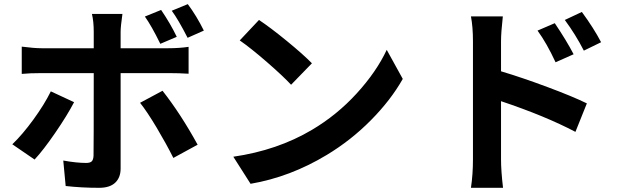

<svg xmlns="http://www.w3.org/2000/svg" viewBox="-20 -857 3040 935"><path d="M972.7 -708 893.6 -672.9Q847.7 -762.7 816.4 -804.7L894.5 -836.9Q937.5 -779.3 972.7 -708ZM840.8 -677.7 760.7 -643.6Q717.8 -731.4 685.5 -776.4L764.6 -808.6Q810.5 -741.2 840.8 -677.7ZM227.5 -412.1 340.8 -359.4Q306.6 -293.9 248.5 -209.5Q190.4 -125 148.4 -80.1L40 -154.3Q89.8 -202.1 143.1 -275.4Q196.3 -348.6 227.5 -412.1ZM800.8 -501H567.4V-36.1Q567.4 7.8 541 32.7Q514.6 57.6 462.9 57.6Q376 57.6 299.8 48.8L288.1 -75.2Q352.5 -63.5 399.4 -63.5Q418.9 -63.5 426.8 -71.3Q434.6 -79.1 435.5 -98.6Q436.5 -135.7 436.5 -500V-501H182.6Q124 -501 85.9 -497.1V-629.9Q146.5 -622.1 182.6 -622.1H436.5V-702.1Q436.5 -752 427.7 -789.1H576.2Q567.4 -727.5 567.4 -702.1V-622.1H799.8Q852.5 -622.1 898.4 -628.9V-498Q851.6 -501 800.8 -501ZM662.1 -356.4 771.5 -415Q860.4 -301.8 942.4 -152.3L824.2 -87.9Q790 -156.2 743.2 -234.9Q696.3 -313.5 662.1 -356.4Z M1147.5 -660.2 1241.2 -759.8Q1295.9 -723.6 1376.5 -657.7Q1457 -591.8 1499 -548.8L1397.5 -444.3Q1357.4 -487.3 1279.3 -555.2Q1201.2 -623 1147.5 -660.2ZM1200.2 38.1 1116.2 -93.8Q1331.1 -125 1499 -224.6Q1621.1 -296.9 1717.3 -402.3Q1813.5 -507.8 1863.3 -614.3L1941.4 -472.7Q1882.8 -369.1 1786.1 -271.5Q1689.5 -173.8 1571.3 -102.5Q1393.6 4.9 1200.2 38.1Z M2907.2 -651.4 2823.2 -610.4Q2783.2 -688.5 2730.5 -759.8L2813.5 -798.8Q2872.1 -718.8 2907.2 -651.4ZM2773.4 -592.8 2685.5 -553.7Q2642.6 -646.5 2597.7 -708L2681.6 -744.1Q2738.3 -660.2 2773.4 -592.8ZM2419.9 -656.2V-509.8Q2521.5 -479.5 2646 -433.1Q2770.5 -386.7 2837.9 -353.5L2782.2 -214.8Q2635.7 -292 2419.9 -364.3V-81.1Q2419.9 -24.4 2429.7 57.6H2273.4Q2283.2 -7.8 2283.2 -81.1V-656.2Q2283.2 -725.6 2273.4 -777.3H2428.7Q2419.9 -698.2 2419.9 -656.2Z"/></svg>

Font: Gen Shin Gothic Bold
Style: Bold
Weight: 700
Designer: [Source Han Sans]
Ryoko NISHIZUKA  (kana & ideographs); Paul D. Hunt (Latin, Greek & Cyrillic); Wenlong ZHANG  (bopomofo
Version: Version 1.002.20150607